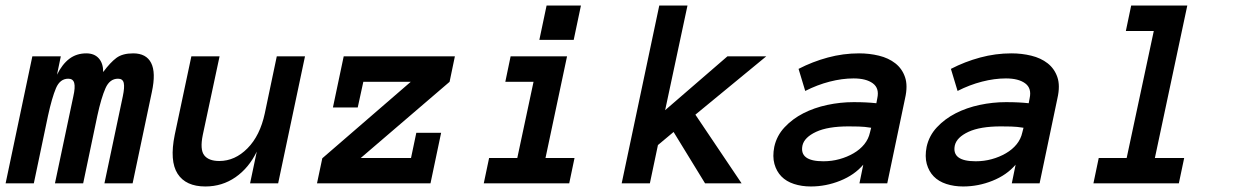

<svg xmlns="http://www.w3.org/2000/svg" viewBox="-68 -657 4455 688"><path d="M407.2 0H306.2L372.1 -312Q378.9 -344.2 375.5 -359.6Q372.1 -375 355 -375Q325.2 -375 310.1 -341.1Q294.9 -307.1 280.8 -242.2L230 0H128.9L194.8 -312Q202.1 -344.2 198 -359.6Q193.8 -375 176.8 -375Q147 -375 132.6 -341.1Q118.2 -307.1 104 -242.2L53.2 0H-47.9L47.9 -455.1H149.9L136.2 -389.2Q154.8 -426.8 180.4 -446.3Q206.1 -465.8 241.2 -465.8Q270 -465.8 285.9 -448Q301.8 -430.2 301.8 -398.9Q327.1 -433.1 349.1 -449.5Q371.1 -465.8 409.2 -465.8Q456.1 -465.8 473.6 -431.4Q491.2 -397 476.1 -327.1Z M617.7 -455.1H718.8L658.7 -173.8Q647.9 -121.1 663.8 -100.6Q679.7 -80.1 717.8 -80.1Q773.9 -80.1 818.8 -125.5Q863.8 -170.9 880.9 -251L923.8 -455.1H1024.9L928.7 0H828.1L852.1 -113.8Q823.7 -55.2 775.9 -22Q728 11.2 668 11.2Q597.7 11.2 568.4 -34.4Q539.1 -80.1 558.1 -173.8Z M1474.6 0H1067.9L1086.9 -89.8L1403.8 -363.8H1233.9L1213.9 -272H1125L1163.6 -455.1H1562L1543 -363.8L1224.6 -90.8H1404.8L1423.8 -181.2H1512.7Z M1987.8 -514.2H1864.7L1890.6 -637.2H2013.7ZM1971.7 0H1665.5L1684.6 -90.8H1785.6L1843.8 -363.8H1742.7L1761.7 -455.1H1963.9L1886.7 -90.8H1990.7Z M2589.4 0H2458.5L2345.7 -184.1L2289.6 -137.2L2260.7 0H2159.7L2294.4 -637.2H2395.5L2315.4 -262.2L2538.6 -455.1H2677.7L2423.8 -246.1Z M2706.5 -130.9Q2715.3 -170.9 2743.4 -200.9Q2771.5 -231 2810.5 -251Q2849.6 -271 2896.5 -281Q2943.4 -291 2990.7 -291Q3016.6 -291 3035.2 -290Q3053.7 -289.1 3072.3 -287.1L3075.7 -305.2Q3083.5 -340.8 3059.6 -358.4Q3035.6 -376 2990.7 -376Q2949.7 -376 2905 -364.5Q2860.4 -353 2817.4 -331.1L2793.5 -410.2Q2843.3 -436 2898.4 -450.9Q2953.6 -465.8 3010.3 -465.8Q3047.4 -465.8 3081.5 -457.5Q3115.7 -449.2 3140.1 -430.2Q3164.6 -411.1 3175 -380.6Q3185.5 -350.1 3175.3 -305.2L3111.3 0H3011.7L3025.4 -66.9Q2993.7 -29.8 2942.6 -9.3Q2891.6 11.2 2837.4 11.2Q2804.7 11.2 2777.1 2.2Q2749.5 -6.8 2731.9 -24.9Q2714.4 -43 2707 -69.6Q2699.7 -96.2 2706.5 -130.9ZM2882.3 -79.1Q2912.6 -79.1 2939.9 -86.7Q2967.3 -94.2 2990.5 -107.7Q3013.7 -121.1 3029.1 -140.1Q3044.4 -159.2 3049.3 -182.1L3053.7 -199.2Q3030.3 -203.1 3009.3 -203.6Q2988.3 -204.1 2972.7 -204.1Q2898.4 -204.1 2856.4 -184.6Q2814.5 -165 2807.6 -136.2Q2795.4 -79.1 2882.3 -79.1Z M3252.4 -130.9Q3261.2 -170.9 3289.3 -200.9Q3317.4 -231 3356.4 -251Q3395.5 -271 3442.4 -281Q3489.3 -291 3536.6 -291Q3562.5 -291 3581.1 -290Q3599.6 -289.1 3618.2 -287.1L3621.6 -305.2Q3629.4 -340.8 3605.5 -358.4Q3581.5 -376 3536.6 -376Q3495.6 -376 3450.9 -364.5Q3406.2 -353 3363.3 -331.1L3339.4 -410.2Q3389.2 -436 3444.3 -450.9Q3499.5 -465.8 3556.2 -465.8Q3593.3 -465.8 3627.4 -457.5Q3661.6 -449.2 3686 -430.2Q3710.4 -411.1 3720.9 -380.6Q3731.4 -350.1 3721.2 -305.2L3657.2 0H3557.6L3571.3 -66.9Q3539.6 -29.8 3488.5 -9.3Q3437.5 11.2 3383.3 11.2Q3350.6 11.2 3323 2.2Q3295.4 -6.8 3277.8 -24.9Q3260.3 -43 3252.9 -69.6Q3245.6 -96.2 3252.4 -130.9ZM3428.2 -79.1Q3458.5 -79.1 3485.8 -86.7Q3513.2 -94.2 3536.4 -107.7Q3559.6 -121.1 3575 -140.1Q3590.3 -159.2 3595.2 -182.1L3599.6 -199.2Q3576.2 -203.1 3555.2 -203.6Q3534.2 -204.1 3518.6 -204.1Q3444.3 -204.1 3402.3 -184.6Q3360.4 -165 3353.5 -136.2Q3341.3 -79.1 3428.2 -79.1Z M4156.2 0H3850.1L3869.1 -90.8H3969.2L4066.4 -545.9H3966.3L3985.4 -637.2H4186.5L4070.3 -90.8H4175.3Z"/></svg>

Font: Anonymous Pro
Style: Bold Italic
Weight: 700
Italic angle: -12°
Monospace: yes
Designer: Mark Simonson
Version: Version 1.003